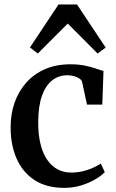

<svg xmlns="http://www.w3.org/2000/svg" viewBox="-20 -854 532 884"><path d="M276.5 11Q193.5 11 138.8 -25Q84 -61 56.5 -123.8Q29 -186.5 29 -266Q28.5 -328.5 47.2 -381.5Q66 -434.5 101.5 -474.2Q137 -514 188.2 -536Q239.5 -558 304.5 -558Q341 -558 370.2 -552Q399.5 -546 421 -538.5Q442.5 -531 456.5 -527.5L451 -372.5H380.5L358 -476.5Q356.5 -485 346.2 -492Q336 -499 321.2 -503.2Q306.5 -507.5 289.5 -507.5Q250.5 -507.5 220.5 -484.2Q190.5 -461 173.5 -413.8Q156.5 -366.5 156 -294Q155.5 -235 166.5 -190.8Q177.5 -146.5 197.8 -117.5Q218 -88.5 245.8 -74Q273.5 -59.5 307 -59.5Q335.5 -59.5 361 -65.5Q386.5 -71.5 407.8 -81.2Q429 -91 444 -101L462.5 -61.5Q447 -45 418.5 -28.2Q390 -11.5 353.2 -0.2Q316.5 11 276.5 11ZM154 -607.5 118 -635.5 249.5 -833.5H334.5L466.5 -635L429.5 -607.5L292 -745.5Z"/></svg>

Font: Merriweather 48pt SemiBold
Style: Regular
Weight: 600
Version: Version 2.100